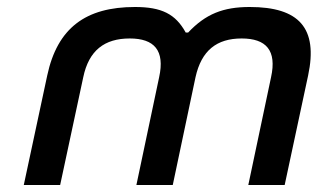

<svg xmlns="http://www.w3.org/2000/svg" viewBox="-20 -529 908 549"><path d="M115 -313 48 0H152L218 -308C234 -385 279 -419 351 -419C421 -419 452 -385 435 -308L370 0H474L539 -308C556 -385 600 -419 671 -419C741 -419 772 -385 755 -308L690 0H794L861 -313C890 -449 835 -509 694 -509C618 -509 568 -489 518 -436H511C482 -489 442 -509 366 -509C225 -509 144 -449 115 -313Z"/></svg>

Font: LT Wave Text Medium Italic
Style: Regular
Weight: 500
Designer: Daniel Lyons
Version: Version 2.5 (Glyphs App)